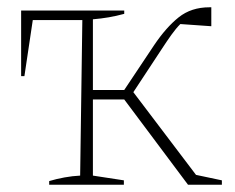

<svg xmlns="http://www.w3.org/2000/svg" viewBox="-20 -507 645 527"><path d="M496 0 321 -234H235V-25L320 -12V0H115V-10Q135 -16 157 -20Q179 -24 200 -25L206 -452H70L47 -298H38V-478H321V-469Q299 -463 278.5 -459.5Q258 -456 235 -454V-260H321L403 -383Q436 -432 470.5 -459.5Q505 -487 555 -487H560V-435L475 -441Q463 -429 450.5 -411.5Q438 -394 425 -374L346 -254L518 -27L589 -12V0Z"/></svg>

Font: Piazzolla Thin
Style: Regular
Weight: 100
Designer: Juan Pablo del Peral
Foundry: Huerta Tipografica
Version: Version 1.330